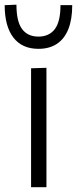

<svg xmlns="http://www.w3.org/2000/svg" viewBox="-36 -780 322 800"><path d="M93.5 0Q93.5 -55.5 93.5 -107Q93.5 -158.5 93.5 -219.5V-269.5Q93.5 -312.5 93.5 -350Q93.5 -387.5 93.5 -423Q93.5 -458.5 93.5 -495.5L157.5 -497.5Q157.5 -460.5 157.5 -424.8Q157.5 -389 157.5 -351.2Q157.5 -313.5 157.5 -269.5V-219.5Q157.5 -158.5 157.5 -107Q157.5 -55.5 157.5 0ZM124 -576.5Q56 -576.5 19.8 -623.5Q-16.5 -670.5 -16.5 -758.5L32.5 -760.5Q32.5 -690.5 56 -659Q79.5 -627.5 124 -627.5Q168.5 -627.5 192.2 -658.5Q216 -689.5 216 -758.5H265Q265 -699.5 248.8 -658.8Q232.5 -618 201 -597.2Q169.5 -576.5 124 -576.5Z"/></svg>

Font: Commissioner Thin Light
Style: Regular
Weight: 300
Version: Version 1.000